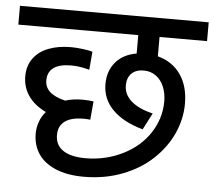

<svg xmlns="http://www.w3.org/2000/svg" viewBox="-47 -674 810 725"><g transform="rotate(5 357.5 -311.0)"><path d="M534.7 -260.7 502 -197.8Q426.8 -218.8 387 -259.3Q347.2 -299.8 347.2 -356Q347.2 -405.3 375.2 -438.7Q403.3 -472.2 454.6 -481V-550.8H0V-622.1H715.3V-550.8H535.2V-477.5Q591.8 -462.4 622.3 -418.2Q652.8 -374 652.8 -307.6Q652.8 -251.5 628.7 -196.8Q604.5 -142.1 557.1 -96.9Q509.8 -51.8 442.4 -25.9Q375 0 295.9 0Q232.9 0 188.7 -18.8Q144.5 -37.6 122.8 -70.6Q101.1 -103.5 101.1 -147Q101.1 -168.5 108.6 -190.7Q116.2 -212.9 132.3 -231Q87.9 -252.4 65.4 -285.2Q43 -317.9 43 -358.9Q43 -398.4 63.5 -426.8Q84 -455.1 120.8 -469.2Q157.7 -483.4 205.6 -483.4Q225.6 -483.4 251 -480.2Q276.4 -477.1 287.6 -473.1L281.7 -404.3Q269.5 -407.7 251.5 -411.1Q233.4 -414.6 212.4 -414.6Q168.5 -414.6 146 -398.4Q123.5 -382.3 123.5 -350.1Q123.5 -324.7 142.3 -307.4Q161.1 -290 201.2 -280.3Q229.5 -289.6 266.1 -289.6Q288.6 -289.6 308.1 -286.6L301.8 -216.8Q290.5 -218.3 276.4 -218.3Q229.5 -218.3 205.6 -200.4Q181.6 -182.6 181.6 -148.4Q181.6 -109.9 211.4 -90.1Q241.2 -70.3 295.9 -70.3Q371.6 -70.3 436.8 -102.5Q502 -134.8 538.1 -190.2Q574.2 -245.6 574.2 -310.1Q574.2 -340.3 563.7 -365.5Q553.2 -390.6 533.4 -405Q513.7 -419.4 486.8 -419.4Q457 -419.4 440.7 -402.8Q424.3 -386.2 424.3 -357.9Q424.3 -323.2 452.6 -298.3Q481 -273.4 534.7 -260.7ZM454.6 -622.1ZM396.5 0Z"/></g></svg>

Font: Noto Sans Devanagari UI
Style: Regular
Weight: 400
Designer: Monotype Design Team
Foundry: Monotype Imaging Inc.
Version: Version 1.06